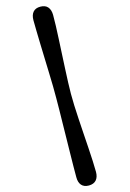

<svg xmlns="http://www.w3.org/2000/svg" viewBox="-100 -830 707 1048"><g transform="rotate(10 253.5 -306.0)"><path d="M209.2 -287.8Q221.6 -261 236.9 -227.1Q252.1 -193.2 268.8 -155.4Q285.5 -117.6 303 -78.9Q320.4 -40.1 336.7 -3.3Q353 33.5 367.4 65.1Q381.8 96.7 392.6 119.7Q404.8 146.2 424.1 154.9Q443.4 163.7 468.6 152.1Q493.4 140.2 499.5 119.7Q505.6 99.1 493.4 72.5Q482.2 48.6 465.8 17.5Q449.5 -13.7 430.1 -49.1Q410.8 -84.5 390.3 -121.6Q369.9 -158.7 350.3 -194.9Q330.7 -231.1 313.8 -263.8Q297 -296.5 284.8 -322.9Q272.6 -349.3 258.5 -382.8Q244.5 -416.3 229.1 -454Q213.8 -491.7 198 -530.5Q182.3 -569.4 167.3 -606.3Q152.4 -643.2 138.8 -675.1Q125.2 -706.9 114.1 -730.4Q101.5 -756.9 81.9 -765.8Q62.4 -774.6 37.4 -763Q12.4 -751.5 6.6 -730.9Q0.7 -710.2 13.3 -683.3Q24 -660.7 39.2 -630Q54.3 -599.2 72.2 -563.7Q90.1 -528.2 109 -490.8Q127.9 -453.3 146.4 -416.8Q164.9 -380.3 181.1 -347.3Q197.2 -314.2 209.2 -287.8Z"/></g></svg>

Font: Fraunces SuperSoft 9pt
Style: Regular
Weight: 900
Version: Version 1.000;[b76b70a41]